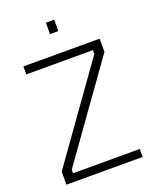

<svg xmlns="http://www.w3.org/2000/svg" viewBox="-160 -973 859 1065"><g transform="rotate(-20 269.0 -440.5)"><path d="M44 -650V-697H494V-619L100 -67V-46H494V1H44V-76L437 -627V-650ZM244 -815V-882H293V-815Z"/></g></svg>

Font: TitilliumText
Style: Light
Weight: 300
Designer: Accademia di Belle Arti di Urbino and others
Foundry: Accademia di Belle Arti di Urbino and others.
Version: Version 60.001